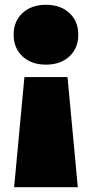

<svg xmlns="http://www.w3.org/2000/svg" viewBox="-20 -627 384 802"><path d="M305 155H39L82 -305H262ZM172 -607Q233 -607 270 -572.5Q307 -538 307 -482Q307 -426 270 -391.5Q233 -357 172 -357Q111 -357 74 -391.5Q37 -426 37 -482Q37 -538 74 -572.5Q111 -607 172 -607Z"/></svg>

Font: Unbounded Black
Style: Regular
Weight: 900
Designer: Luke Prowse, Jean-Baptiste Morizot, Fátima Lázaro, Florian Runge
Foundry: NaN
Version: Version 1.701;gftools[0.9.28.dev5+ged2979d]